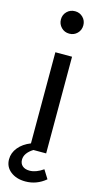

<svg xmlns="http://www.w3.org/2000/svg" viewBox="-178 -820 531 1034"><g transform="rotate(15 87.5 -302.5)"><path d="M41 -718Q41 -744 59 -762Q77 -780 104 -780Q130 -780 148 -762Q166 -744 166 -718Q166 -691 148 -673Q130 -655 104 -655Q77 -655 59 -673.5Q41 -692 41 -718ZM58 -31V-539H151V0H80Q34 29 34 66Q34 88 48.5 100.5Q63 113 88 113Q124 113 164 85L194 133Q144 175 81 175Q31 175 -1.5 149.5Q-34 124 -34 82Q-34 46 -9.5 16Q15 -14 58 -31Z"/></g></svg>

Font: BLUETTI 2.0 Normal
Style: Normal
Weight: 400
Designer: Stijn de Vries
Foundry: tokotype
Version: Version 2.005;October 31, 2023;FontCreator 14.0.0.2814 64-bi